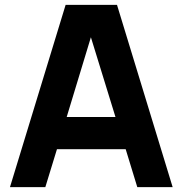

<svg xmlns="http://www.w3.org/2000/svg" viewBox="-20 -770 751 790"><path d="M544.9 0 497.1 -156.2H214.4L166.5 0H21L250 -750H461.4L690.4 0ZM254.4 -288.6H455.1L354 -616.7Z"/></svg>

Font: Manrope3 ExtraBold
Style: Bold
Weight: 800
Width: 4
Designer: Mikhail Sharanda
Foundry: Mikhail Sharanda
Version: Version 3.000;PS 003.000;hotconv 1.0.88;makeotf.lib2.5.64775